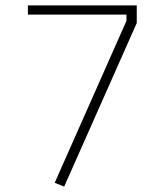

<svg xmlns="http://www.w3.org/2000/svg" viewBox="-20 -680 600 709"><path d="M217 9 182 -5 447 -603V-626H83V-660H485V-595Z"/></svg>

Font: TitilliumWeb ExtraLight
Style: Regular
Weight: 400
Designer: Mohamed Gaber, Accademia di Belle Arti di Urbino and others
Foundry: Kief Type Foundry, Accademia di Belle Arti di Urbino and others
Version: Version 3.000; ttfautohint (v1.8.2)